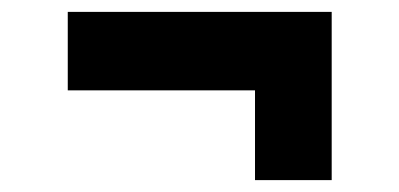

<svg xmlns="http://www.w3.org/2000/svg" viewBox="-20 -445 672 323"><path d="M538 -142H409V-293H94V-425H538Z"/></svg>

Font: Wix Madefor Text ExtraBold
Style: Regular
Weight: 800
Designer: Dalton Maag Ltd
Foundry: Dalton Maag Ltd
Version: Version 3.100